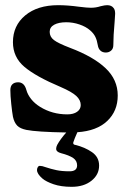

<svg xmlns="http://www.w3.org/2000/svg" viewBox="-20 -502 505 742"><path d="M144 188Q123 170 123 155Q123 149 126 144Q129 139 134 139Q143 139 156 144Q177 151 198 155.5Q219 160 249 160Q278 160 278 137Q278 119 262.5 108.5Q247 98 216 90Q197 85 197 73Q197 66 201 58Q213 36 236 10Q122 8 82 0Q58 -5 47 -16Q35 -28 30 -51Q27 -67 23.5 -100Q20 -133 20 -154Q20 -169 28 -176.5Q36 -184 50 -184Q74 -184 82 -154Q87 -136 100.5 -119Q114 -102 135 -89Q182 -60 240 -60Q264 -60 278 -70Q292 -80 292 -96Q292 -115 275 -131Q258 -147 214 -166Q119 -206 74.5 -243.5Q30 -281 30 -339Q30 -403 77.5 -442.5Q125 -482 205 -482Q241 -482 285 -476Q317 -472 331 -472Q351 -472 369 -478Q385 -482 394 -482Q411 -482 419 -471Q425 -464 425 -449Q425 -442 423 -418Q418 -363 418 -328Q418 -314 409.5 -306.5Q401 -299 389 -299Q376 -299 368 -306.5Q360 -314 358 -327Q355 -346 348.5 -359.5Q342 -373 328 -385Q312 -399 287 -407.5Q262 -416 236 -416Q207 -416 189.5 -406.5Q172 -397 172 -379Q172 -360 188 -347.5Q204 -335 251 -317Q341 -283 388 -238.5Q435 -194 435 -133Q435 -73 394.5 -34.5Q354 4 279 9Q267 36 264 46Q263 48 263 51Q263 57 271 58Q308 67 335.5 86Q363 105 363 138Q363 173 333.5 196.5Q304 220 257 220Q216 220 187 210Q158 200 144 188Z"/></svg>

Font: Raigarh
Style: Bold
Weight: 700
Designer: jaikishan Patel
Foundry: MagicType
Version: Version 1.000